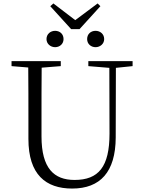

<svg xmlns="http://www.w3.org/2000/svg" viewBox="-20 -1080 832 1115"><path d="M300 -806C327 -806 349 -825 349 -853C349 -883 327 -901 300 -901C274 -901 250 -883 250 -853C250 -825 274 -806 300 -806ZM535 -806C561 -806 585 -825 585 -853C585 -883 561 -901 535 -901C508 -901 486 -883 486 -853C486 -825 508 -806 535 -806ZM290 -1060 272 -1044 393 -911H442L563 -1044L547 -1060L417 -963ZM493 -696 615 -686 616 -304C616 -111 552 -35 413 -35C294 -35 221 -102 221 -288V-389C221 -491 221 -589 222 -687L333 -696V-725H47V-696L144 -688C145 -589 145 -489 145 -389V-273C145 -66 246 15 399 15C562 15 651 -81 652 -281L653 -686L750 -696V-725H493Z"/></svg>

Font: Noto Serif CJK HK Light
Style: Regular
Weight: 300
Designer: Ryoko NISHIZUKA 西塚涼子 (kana & ideographs); Frank Grießhammer (Latin, Greek & Cyrillic); Wenlong ZHANG 张文龙 (bopomofo); San
Foundry: Adobe
Version: Version 2.001;hotconv 1.1.0;makeotfexe 2.6.0